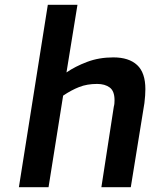

<svg xmlns="http://www.w3.org/2000/svg" viewBox="-20 -783 628 803"><path d="M59 0 180 -763H304L258 -480Q294 -505 344 -524Q394 -543 454 -543Q519 -543 553.5 -511Q588 -479 588 -410Q588 -385 584 -352L527 0H404L456 -337Q458 -344 458.5 -351Q459 -358 459 -364Q459 -402 439 -417Q419 -432 386 -432Q344 -432 311 -419Q278 -406 244 -383L183 0Z"/></svg>

Font: Exo Thin SemiBold
Style: Italic
Weight: 600
Italic angle: -9°
Version: Version 2.000